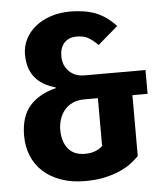

<svg xmlns="http://www.w3.org/2000/svg" viewBox="-52 -756 704 820"><g transform="rotate(-5 300.0 -346.5)"><path d="M281 17Q222 17 176.5 0.5Q131 -16 100 -44.5Q69 -73 53 -112.5Q37 -152 37 -198Q37 -281 77.5 -326.5Q118 -372 189 -389V-393Q71 -425 71 -543Q71 -579 86.5 -609.5Q102 -640 130 -662.5Q158 -685 196 -697.5Q234 -710 279 -710Q341 -710 387 -692.5Q433 -675 474 -631L388 -557Q365 -580 346 -590.5Q327 -601 298 -601Q263 -601 244 -580Q225 -559 225 -523Q225 -484 250 -458.5Q275 -433 317 -433H578V-331H513V-70Q497 -53 475.5 -37.5Q454 -22 425.5 -10Q397 2 361.5 9.5Q326 17 281 17ZM308 -331Q278 -331 256.5 -321Q235 -311 221 -294Q207 -277 200 -255Q193 -233 193 -210Q193 -160 217.5 -129.5Q242 -99 290 -99Q315 -99 334 -106.5Q353 -114 365 -126V-331Z"/></g></svg>

Font: Qzxlaeiskcpccdgjqmyffctclhy
Style: Regular
Weight: 700
Monospace: yes
Designer: Carrois Corporate & Edenspiekermann
Foundry: Carrois Corporate GbR & Edenspiekermann AG
Version: Version 2.001